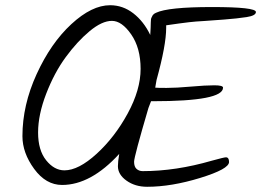

<svg xmlns="http://www.w3.org/2000/svg" viewBox="-20 -728 1001 736"><path d="M567 -340H559Q551 -318 549 -314Q494 -127 494 -108Q494 -89 503.5 -80.5Q513 -72 527 -72Q654 -72 792 -112Q839 -125 846 -125Q858 -125 858 -107Q858 -80 747.5 -46Q637 -12 544 -12Q498 -12 465 -35.5Q432 -59 432 -91Q432 -108 437 -138Q328 -19 218 -19Q156 -19 111 -80.5Q66 -142 66 -206Q66 -325 120.5 -444Q175 -563 253.5 -635.5Q332 -708 402 -708Q451 -708 491 -677Q531 -646 556 -594Q558 -626 558 -641Q558 -656 561 -661Q564 -666 564 -667Q564 -668 567.5 -672Q571 -676 578 -679Q624 -701 792.5 -701Q961 -701 961 -682Q961 -668 925.5 -662.5Q890 -657 838 -653Q773 -648 762.5 -647.5Q752 -647 731.5 -645.5Q711 -644 666.5 -638Q622 -632 617 -631V-621Q617 -555 580 -421Q579 -412 575 -392Q582 -391 618.5 -391Q655 -391 711.5 -396Q768 -401 801.5 -401Q835 -401 835 -392Q835 -340 567 -340ZM227 -75Q281 -75 350.5 -138.5Q420 -202 469.5 -293Q519 -384 519 -464Q519 -544 483 -596Q447 -648 409 -648Q371 -648 323.5 -608.5Q276 -569 232 -509Q188 -449 157 -368.5Q126 -288 126 -220Q126 -152 157 -113.5Q188 -75 227 -75Z"/></svg>

Font: Kalam Light
Style: Regular
Weight: 300
Version: Version 2.001;PS 1.0;hotconv 1.0.79;makeotf.lib2.5.61930; tt